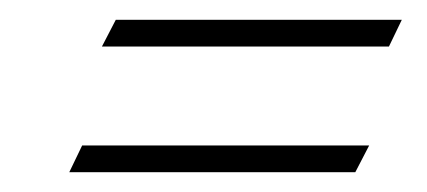

<svg xmlns="http://www.w3.org/2000/svg" viewBox="-20 -430 431 194"><path d="M339 -256 353 -283H63L50 -256ZM373 -383 386 -410H97L83 -383Z"/></svg>

Font: Parisienne
Style: Regular
Weight: 400
Designer: Astigmatic (AOETI)
Foundry: Astigmatic (AOETI)
Version: Version 1.000